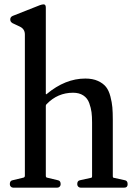

<svg xmlns="http://www.w3.org/2000/svg" viewBox="-20 -860 627 880"><path d="M40 0Q34 0 29.5 -4.5Q25 -9 25 -16Q25 -32 38 -34L88 -46Q94 -48 94 -55V-702Q94 -727 71 -738L37 -754L36 -755Q27 -760 27 -771Q27 -782 38 -787L162 -836Q173 -840 180 -840Q190 -840 190 -825V-431Q190 -426 194 -429Q279 -500 371 -500Q405 -500 429 -489Q453 -478 466 -461.5Q479 -445 486 -418Q493 -391 495 -368Q497 -345 497 -312V-53Q497 -45 502 -45L552 -34Q565 -32 565 -16Q565 0 550 0H349Q343 0 338.5 -4.5Q334 -9 334 -16Q334 -32 347 -34L397 -45Q402 -45 402 -53V-299Q402 -326 399.5 -345.5Q397 -365 389 -387.5Q381 -410 362 -422.5Q343 -435 315 -435Q244 -435 194 -383Q190 -380 190 -375V-55Q190 -47 195 -46L245 -34Q258 -32 258 -16Q258 -9 253.5 -4.5Q249 0 243 0Z"/></svg>

Font: Caslon OS
Style: Regular
Weight: 400
Designer: Alfredo Marco Pradil
Foundry: Hanken Design Co.
Version: Version 1.000;PS 001.000;hotconv 1.0.88;makeotf.lib2.5.64775